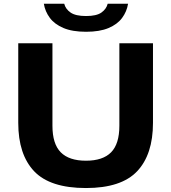

<svg xmlns="http://www.w3.org/2000/svg" viewBox="-20 -964 886 994"><path d="M425 9.5Q239.5 9.5 157 -77.2Q74.5 -164 74.5 -328V-740H251.5V-313Q251.5 -219 294.5 -175.5Q337.5 -132 425 -132Q512.5 -132 555.2 -175.5Q598 -219 598 -313V-740H772V-328Q772 -164 689.8 -77.2Q607.5 9.5 425 9.5ZM425.5 -799.5Q354.5 -799.5 308.5 -819Q262.5 -838.5 238 -871.5Q213.5 -904.5 207 -944.5H312.5Q319.5 -917 345.5 -899Q371.5 -881 425.5 -881Q479.5 -881 505 -899Q530.5 -917 537.5 -944.5H643Q636.5 -904 612 -871Q587.5 -838 541.8 -818.8Q496 -799.5 425.5 -799.5Z"/></svg>

Font: Encode Sans Expanded Expanded
Style: Bold
Weight: 700
Width: 7
Designer: Multiple Designers
Foundry: Impallari Type
Version: Version 3.000; ttfautohint (v1.8.3) -l 8 -r 50 -G 200 -x 14 